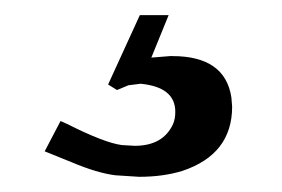

<svg xmlns="http://www.w3.org/2000/svg" viewBox="-20 -20 373 254"><path d="M165 0H203.1L180.2 56.2L205.1 54.2H208Q277.8 54.2 286.1 108.9L287.1 121.1Q287.1 184.1 221.2 206.1Q195.8 213.9 164.1 213.9L132.8 211.9Q108.9 209 75.2 194.8L39.1 180.2L60.1 140.1L68.8 144Q118.2 168.9 141.1 171.9L158.2 172.9Q195.8 172.9 209 144Q211.9 137.2 211.9 127.9Q211.9 95.2 166 90.8L149.9 92.8L134.8 99.1L123 91.8Z"/></svg>

Font: SolaimanLipi
Style: Normal
Weight: 400
Designer: Solaiman Karim
Foundry: Al Mamun Sumon
Version: Version 2.000